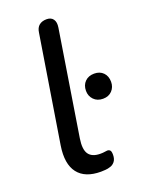

<svg xmlns="http://www.w3.org/2000/svg" viewBox="-138 -779 644 855"><g transform="rotate(-20 184.0 -351.5)"><path d="M189 9Q114 9 80.5 -34.5Q47 -78 60 -162L141 -667Q144 -690 157.5 -701Q171 -712 193 -712Q214 -712 224 -698Q234 -684 230 -659L151 -163Q143 -112 159 -89.5Q175 -67 214 -67Q227 -67 234.5 -68.5Q242 -70 247 -70Q255 -70 260 -65Q265 -60 265 -44Q265 -23 255 -11Q245 1 231 4Q223 7 210.5 8Q198 9 189 9ZM309 -293Q282 -293 265.5 -310Q249 -327 249 -352Q249 -379 265.5 -395.5Q282 -412 309 -412Q336 -412 352 -395.5Q368 -379 368 -352Q368 -327 352 -310Q336 -293 309 -293Z"/></g></svg>

Font: Nunito ExtraLight Medium
Style: Italic
Weight: 500
Italic angle: -9°
Version: Version 3.602